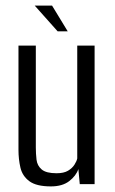

<svg xmlns="http://www.w3.org/2000/svg" viewBox="-20 -658 411 686"><path d="M162 8Q110 8 85 -10.5Q60 -29 53 -59Q46 -89 46 -123V-495H108V-131Q108 -109 110.5 -87.5Q113 -66 129 -52.5Q145 -39 182 -39Q208 -39 223 -48Q238 -57 246 -69.5Q254 -82 256 -92V-495H318V0H265L260 -54Q252 -30 227.5 -11Q203 8 162 8ZM186 -546 104 -638H166L222 -546Z"/></svg>

Font: Alumni Sans
Style: Regular
Weight: 400
Designer: Robert E. Leuschke
Foundry: Robert E. Leuschke
Version: Version 1.018